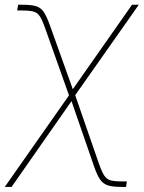

<svg xmlns="http://www.w3.org/2000/svg" viewBox="-25 -562 589 787"><path d="M-5.4 204.1 263.2 -178.7H280.8L380.4 108.4Q392.1 141.6 402.1 157.2Q412.1 172.9 428.2 177.2Q444.3 181.6 474.6 181.6H495.1L491.7 204.1H472.7Q438 204.1 418.2 198.2Q398.4 192.4 385.5 174.1Q372.6 155.8 359.9 118.2L268.1 -147.5L22.5 204.1ZM260.3 -164.1 160.2 -445.8Q148.4 -479.5 138.4 -494.9Q128.4 -510.3 112.3 -514.6Q96.2 -519 65.9 -519H45.4L49.3 -542.5H68.4Q103.5 -542.5 123 -536.6Q142.6 -530.8 154.8 -512.2Q167 -493.7 180.2 -456.5L273.4 -196.3L516.1 -542.5H543.9L277.8 -164.1Z"/></svg>

Font: Inter 16pt Thin
Style: Italic
Weight: 250
Italic angle: -9.3988°
Version: Version 4.001;git-66647c0bb